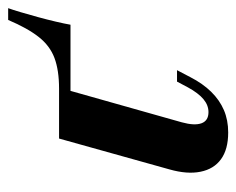

<svg xmlns="http://www.w3.org/2000/svg" viewBox="-76 -512 598 487"><g transform="rotate(-90 223.5 -268.0)"><path d="M131.5 11.3Q88.7 11.3 63.7 -6.9Q38.7 -25 31.9 -58.9Q25 -92.7 37.9 -137.9L116.1 -417.7H245.2L157.3 -106.5Q148.4 -74.2 154.8 -56.5Q161.3 -38.7 183.1 -38.7Q200.8 -38.7 216.1 -51.6Q231.5 -64.5 246 -91.1L260.5 -118.5H289.5L271.8 -84.7Q255.6 -53.2 234.7 -31.9Q213.7 -10.5 188.3 0.4Q162.9 11.3 131.5 11.3ZM180.6 -388.7 185.5 -417.7H242.7Q289.5 -417.7 320.6 -429.4Q351.6 -441.1 373.8 -469.4Q396 -497.6 416.9 -546.8H446.8Q442.7 -535.5 436.7 -515.3Q430.6 -495.2 424.2 -471.4Q417.7 -447.6 412.5 -425.4Q407.3 -403.2 404.8 -388.7Z"/></g></svg>

Font: Playfair 5pt SemiExpanded Light ExtraBold
Style: Italic
Weight: 800
Italic angle: -15.6°
Version: Version 2.001;gftools[0.9.30]